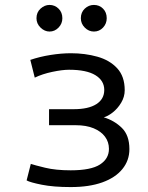

<svg xmlns="http://www.w3.org/2000/svg" viewBox="-20 -748 600 779"><path d="M267 11Q197 11 149.5 1.5Q102 -8 88 -16L105 -83Q120 -78 163 -67.5Q206 -57 267 -57Q349 -57 385.5 -80.5Q422 -104 422 -144Q422 -172 406 -193.5Q390 -215 360 -227.5Q330 -240 287 -240H179V-305H279Q339 -305 371 -325.5Q403 -346 403 -383Q403 -421 367 -443Q331 -465 260 -465Q233 -465 192.5 -456.5Q152 -448 121 -433L103 -505Q141 -518 185 -525Q229 -532 268 -532Q325 -532 375 -518Q425 -504 455.5 -471Q486 -438 486 -382Q486 -355 471.5 -331Q457 -307 437 -291.5Q417 -276 401 -272Q444 -259 474.5 -229Q505 -199 505 -143Q505 -97 476.5 -62Q448 -27 395 -8Q342 11 267 11ZM361 -620Q340 -620 324 -636Q308 -652 308 -674Q308 -698 324 -713Q340 -728 361 -728Q383 -728 398 -713Q413 -698 413 -674Q413 -652 398 -636Q383 -620 361 -620ZM181 -620Q161 -620 144.5 -636Q128 -652 128 -674Q128 -698 144.5 -713Q161 -728 181 -728Q202 -728 217.5 -713Q233 -698 233 -674Q233 -652 217.5 -636Q202 -620 181 -620Z"/></svg>

Font: Ubuntu Sans Mono
Style: Regular
Weight: 400
Monospace: yes
Designer: Dalton Maag Ltd
Foundry: Dalton Maag Ltd
Version: Version 1.006